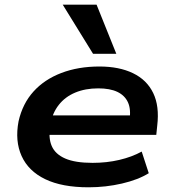

<svg xmlns="http://www.w3.org/2000/svg" viewBox="-20 -787 734 817"><path d="M357 10Q244 10 172.5 -24.5Q101 -59 72 -123Q43 -187 59 -271Q76 -346 122.5 -397.5Q169 -449 241 -476.5Q313 -504 403 -504Q487 -504 546 -475.5Q605 -447 632 -391Q659 -335 649 -252L645 -213H164L176 -296H557L531 -276Q538 -322 524.5 -351.5Q511 -381 479.5 -396Q448 -411 398 -411Q343 -411 300 -393Q257 -375 230 -340.5Q203 -306 194 -257V-252Q185 -201 200 -166Q215 -131 257.5 -112.5Q300 -94 374 -94Q434 -94 487.5 -106.5Q541 -119 583 -142L613 -50Q568 -22 499 -6Q430 10 357 10ZM376 -558 247 -767H391L475 -558Z"/></svg>

Font: Nunito Sans 10pt Expanded
Style: Bold Italic
Weight: 700
Width: 7
Italic angle: -9°
Designer: Vernon Adams
Foundry: Vernon Adams
Version: Version 3.101;gftools[0.9.27]